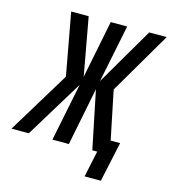

<svg xmlns="http://www.w3.org/2000/svg" viewBox="-171 -810 945 1060"><g transform="rotate(15 301.5 -280.0)"><path d="M-47 0 169 -355 104 -710H204L264 -380L330 -710H424L357 -380L550 -710H650L442 -355L499 -78H553L504 150H411L443 0H415L347 -331L281 0H187L254 -331L52 0Z"/></g></svg>

Font: Geist Mono Medium
Style: Italic
Weight: 500
Italic angle: -12°
Monospace: yes
Designer: Basement.studio, Andrés Briganti, Mateo Zaragoza
Foundry: Basement.studio, Vercel, Andrés Briganti, Guido Ferreyra, Mateo Zaragoza
Version: Version 1.500; ttfautohint (v1.8.4.7-5d5b)